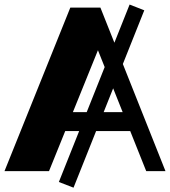

<svg xmlns="http://www.w3.org/2000/svg" viewBox="-20 -764 759 857"><path d="M308.2 73.7 242.7 48.3 558.5 -743.7 624 -718ZM0 0 293.8 -730H428.2L718.7 0H632.7L396.2 -592.3L437.5 -590L198.7 0ZM245.7 -179V-263.5H569.2V-179Z"/></svg>

Font: Savate ExtraLight
Style: Regular
Weight: 200
Designer: Max Esnée
Foundry: Plomb Type
Version: Version 2.000